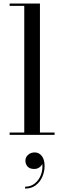

<svg xmlns="http://www.w3.org/2000/svg" viewBox="-20 -770 366 1096"><path d="M125 147.3Q125 127.3 140.4 113.7Q155.8 100.1 178.6 100.1Q202.2 100.1 218.4 120.1Q234.6 140.1 234.6 178.1Q234.6 209.3 221.8 238.9Q209 268.5 184.2 287.5Q159.4 306.5 123.4 306.5V295.7Q155.8 295.7 179 276.9Q202.2 258.1 213.6 228.3Q225 198.5 221.4 165.3Q217.4 176.1 205 185.3Q192.6 194.5 175.4 194.5Q149.8 194.5 137.4 180.7Q125 166.9 125 147.3ZM35 -13.5H118.5V-736.5H35V-750H208V-13.5H291.5V0H35Z"/></svg>

Font: Bodoni* 16
Style: Regular
Weight: 400
Version: Version 2.2